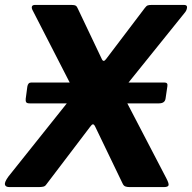

<svg xmlns="http://www.w3.org/2000/svg" viewBox="-25 -762 782 782"><path d="M656.7 -410.8 649.4 -361.3Q647 -341 622.3 -341H95.6Q84.6 -341 81.7 -345.7Q78.7 -350.3 79.7 -359.6L86.3 -409.1Q89 -425.9 102.1 -425.9H645Q659.4 -425.9 656.7 -410.8ZM652.7 -35.4Q664.2 -13.3 661.2 -6.6Q658.2 0 641.8 0H503.2Q491.9 0 485.1 -2.8Q478.3 -5.6 474.1 -15L362.8 -246.1Q358.1 -255.9 353.5 -255.7Q349 -255.5 341.8 -245.2L164.3 -11.6Q159.1 -3.4 150.9 -1.7Q142.7 0 131.4 0H13.7Q-2.4 0 -4.9 -10Q-7.4 -20 9.4 -43.1L265.4 -363.9Q274 -373.1 276 -379.6Q278.1 -386 274.4 -395.6L106.8 -722.2Q102.9 -730.9 105.4 -736.4Q107.9 -742 118.7 -742H264.6Q277.9 -742 283.3 -738.9Q288.7 -735.7 292.6 -725.6L389.6 -521.6Q396.3 -506.6 407.2 -521.6L565 -729.7Q571.2 -738.1 577 -740.1Q582.8 -742 595.1 -742H724Q737.7 -742 736.8 -731.7Q735.8 -721.3 729.6 -712.9L482 -405.4Q473.3 -395.3 472.6 -389.5Q471.9 -383.8 475 -376.6L652.7 -35.4Z"/></svg>

Font: Libre Franklin Thin
Style: Italic
Weight: 100
Italic angle: -8°
Designer: Pablo Impallari, Rodrigo Fuenzalida, Nhung Nguyen
Foundry: Impallari Type
Version: Version 3.000